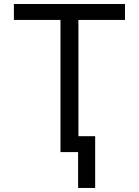

<svg xmlns="http://www.w3.org/2000/svg" viewBox="-20 -747 682 943"><path d="M48.3 -649.1V-727.3H593.8V-649.1H365.1V0H277V-649.1ZM447.4 -78.1V176.1H363.6V-78.1Z"/></svg>

Font: InterMG
Style: Regular
Weight: 400
Designer: Rasmus Andersson
Foundry: rsms
Version: Version 3.019;December 26, 2023;FontCreator 15.0.0.2955 64-b